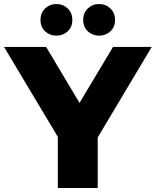

<svg xmlns="http://www.w3.org/2000/svg" viewBox="-40 -933 773 953"><path d="M247 0V-296L293 -177L-20 -700H189L415 -321H294L521 -700H713L401 -177L445 -296V0ZM452 -756Q419 -756 396 -777.5Q373 -799 373 -834Q373 -869 396 -891Q419 -913 452 -913Q485 -913 508 -891Q531 -869 531 -834Q531 -799 508 -777.5Q485 -756 452 -756ZM240 -756Q207 -756 184 -777.5Q161 -799 161 -834Q161 -869 184 -891Q207 -913 240 -913Q273 -913 296 -891Q319 -869 319 -834Q319 -799 296 -777.5Q273 -756 240 -756Z"/></svg>

Font: MOST Montserrat ExtraBold
Style: Regular
Weight: 800
Designer: Julieta Ulanovsky
Foundry: Julieta Ulanovsky
Version: Version 8.000;March 11, 2024;FontCreator 15.0.0.2926 64-bit